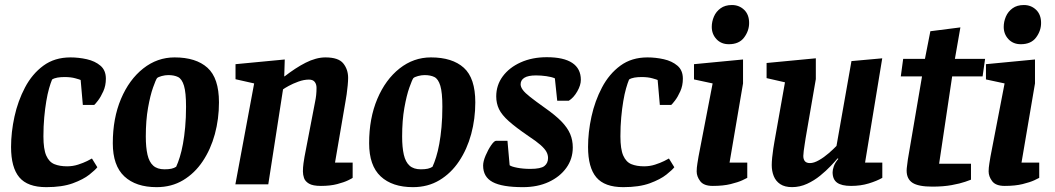

<svg xmlns="http://www.w3.org/2000/svg" viewBox="-20 -745 4262 776"><path d="M167 11.4Q91.5 11.4 58.1 -28.3Q24.7 -68 24.7 -151Q24.7 -210.5 38.5 -273.7Q52.3 -336.9 81.1 -391.5Q109.8 -446.1 155.2 -479.5Q200.7 -513 264.8 -513Q297.9 -513 331 -505.6Q364.1 -498.1 386 -479.5Q407.9 -460.9 407.9 -427Q407.9 -398.9 397.5 -375.9Q387.2 -353 376 -338.5Q364.8 -324 360.8 -320.8H314.8L306 -421.7Q302.7 -423.5 284.6 -428.5Q266.6 -433.6 241 -433.6Q225 -433.6 212.1 -431.4Q199.2 -429.2 190.5 -423.6Q184.6 -409.6 178.3 -387.6Q172 -365.5 167.1 -336.1Q162.1 -306.6 158.8 -270.7Q155.5 -234.8 155.5 -193.8Q155.5 -142.4 166.9 -116.3Q178.4 -90.2 199.8 -81.5Q221.2 -72.8 251.3 -72.8Q274.6 -72.8 295.7 -79.7Q316.8 -86.5 332.1 -94.1Q347.3 -101.7 351.6 -104.4L373.4 -69.1Q365.7 -58.8 341.3 -39.3Q316.9 -19.9 274.2 -4.2Q231.4 11.4 167 11.4Z M613.1 11.4Q529.2 11.4 482.6 -32.1Q435.9 -75.6 435.9 -166.2Q435.9 -267 469 -345.3Q502.1 -423.5 558.9 -468.3Q615.6 -513 685.6 -513Q772.2 -513 818.6 -471.1Q865 -429.3 865 -331.3Q865 -264.5 848.4 -203Q831.7 -141.6 799.3 -93.2Q767 -44.8 720.1 -16.7Q673.2 11.4 613.1 11.4ZM645 -60.7Q662 -60.7 673 -63.2Q683.9 -65.7 692 -71Q699.6 -87.4 706.7 -110.3Q713.9 -133.2 719.4 -163.3Q725 -193.5 728.4 -231.1Q731.9 -268.7 731.9 -313.8Q731.9 -371.2 723.6 -398.5Q715.3 -425.9 699.6 -433.7Q683.8 -441.5 660.1 -441.5Q647.6 -441.5 633.5 -437.7Q619.4 -433.8 614.7 -429.3Q609.8 -422.9 598.6 -391.4Q587.3 -359.8 578.3 -309.1Q569.3 -258.4 569.3 -192.9Q569.3 -149.4 576.1 -119.8Q582.9 -90.2 599.3 -75.5Q615.7 -60.7 645 -60.7Z M1277 6.4Q1244.1 6.4 1228.7 -2.9Q1213.3 -12.1 1208.8 -25.4Q1204.3 -38.8 1204.3 -52.3Q1204.3 -68.4 1206.6 -84.9Q1209 -101.4 1210.8 -111.7L1253.6 -334.2Q1256.3 -346.7 1257.8 -360.4Q1259.3 -374.1 1259.3 -390Q1259.3 -404.3 1252.1 -413.8Q1244.8 -423.3 1228.7 -423.3Q1208.2 -423.3 1185.8 -415.1Q1163.5 -407 1146.7 -397.7Q1130 -388.5 1123.9 -383.8L1064.3 0H931.3L1007.2 -407.8L931.9 -424.8V-485.6L1130.9 -504.6L1128.8 -436.4H1130.3Q1152 -453.2 1173.4 -467.2Q1194.9 -481.2 1215.2 -491.5Q1235.6 -501.9 1255.8 -507.4Q1276 -513 1295.3 -513Q1348 -513 1367.5 -488.6Q1387 -464.3 1387 -430.2Q1387 -418.6 1385.3 -400Q1383.5 -381.4 1381.1 -364.2Q1378.7 -347.1 1376.7 -336.9L1334 -87.7H1405.3V-26.2Q1403.3 -24.2 1387.1 -16.3Q1371 -8.4 1343 -1Q1315.1 6.4 1277 6.4Z M1649.1 11.4Q1565.2 11.4 1518.6 -32.1Q1471.9 -75.6 1471.9 -166.2Q1471.9 -267 1505 -345.3Q1538.1 -423.5 1594.9 -468.3Q1651.6 -513 1721.6 -513Q1808.2 -513 1854.6 -471.1Q1901 -429.3 1901 -331.3Q1901 -264.5 1884.4 -203Q1867.7 -141.6 1835.3 -93.2Q1803 -44.8 1756.1 -16.7Q1709.2 11.4 1649.1 11.4ZM1681 -60.7Q1698 -60.7 1709 -63.2Q1719.9 -65.7 1728 -71Q1735.6 -87.4 1742.7 -110.3Q1749.9 -133.2 1755.4 -163.3Q1761 -193.5 1764.4 -231.1Q1767.9 -268.7 1767.9 -313.8Q1767.9 -371.2 1759.6 -398.5Q1751.3 -425.9 1735.6 -433.7Q1719.8 -441.5 1696.1 -441.5Q1683.6 -441.5 1669.5 -437.7Q1655.4 -433.8 1650.7 -429.3Q1645.8 -422.9 1634.6 -391.4Q1623.3 -359.8 1614.3 -309.1Q1605.3 -258.4 1605.3 -192.9Q1605.3 -149.4 1612.1 -119.8Q1618.9 -90.2 1635.3 -75.5Q1651.7 -60.7 1681 -60.7Z M2093.7 11.4Q2009.3 11.4 1971 -9.3Q1932.6 -29.9 1932.6 -75.9Q1932.6 -92.6 1942.6 -116.2Q1952.6 -139.8 1965 -157.9Q1977.5 -176 1985.1 -176H2031L2039.8 -77.2Q2046.5 -71.6 2070.6 -67Q2094.6 -62.4 2123 -62.4Q2165.9 -62.4 2180.4 -74.1Q2195 -85.7 2195 -106.4Q2195 -119.5 2188.4 -131.6Q2181.9 -143.6 2165.1 -158.7Q2148.2 -173.7 2115.6 -195.2Q2065.1 -229.7 2036.6 -255.1Q2008.1 -280.5 1996.8 -303.9Q1985.6 -327.4 1985.6 -355.3Q1985.6 -400.7 2011.9 -436.4Q2038.3 -472.1 2084.5 -492.9Q2130.8 -513.8 2190.1 -513.8Q2258.2 -513.8 2292.9 -490.7Q2327.6 -467.6 2327.6 -422.3Q2327.6 -400.9 2313.2 -375.7Q2298.9 -350.5 2278.9 -337.8H2232.1L2222.6 -428.4Q2209.4 -434.2 2188 -437.2Q2166.6 -440.2 2146.3 -440.2Q2114.5 -440.2 2099.3 -430.7Q2084.2 -421.2 2084.2 -404.3Q2084.2 -393.7 2092.9 -381.7Q2101.6 -369.7 2122.9 -353Q2144.2 -336.2 2181 -310Q2225 -279.2 2249.5 -253.8Q2274 -228.4 2284.5 -203.3Q2295 -178.3 2295 -149Q2295 -102.9 2269 -66.7Q2242.9 -30.4 2197.7 -9.5Q2152.4 11.4 2093.7 11.4Z M2499 11.4Q2423.5 11.4 2390.1 -28.3Q2356.7 -68 2356.7 -151Q2356.7 -210.5 2370.5 -273.7Q2384.3 -336.9 2413.1 -391.5Q2441.8 -446.1 2487.2 -479.5Q2532.7 -513 2596.8 -513Q2629.9 -513 2663 -505.6Q2696.1 -498.1 2718 -479.5Q2739.9 -460.9 2739.9 -427Q2739.9 -398.9 2729.5 -375.9Q2719.2 -353 2708 -338.5Q2696.8 -324 2692.8 -320.8H2646.8L2638 -421.7Q2634.7 -423.5 2616.6 -428.5Q2598.6 -433.6 2573 -433.6Q2557 -433.6 2544.1 -431.4Q2531.2 -429.2 2522.5 -423.6Q2516.6 -409.6 2510.3 -387.6Q2504 -365.5 2499.1 -336.1Q2494.1 -306.6 2490.8 -270.7Q2487.5 -234.8 2487.5 -193.8Q2487.5 -142.4 2498.9 -116.3Q2510.4 -90.2 2531.8 -81.5Q2553.2 -72.8 2583.3 -72.8Q2606.6 -72.8 2627.7 -79.7Q2648.8 -86.5 2664.1 -94.1Q2679.3 -101.7 2683.6 -104.4L2705.4 -69.1Q2697.7 -58.8 2673.3 -39.3Q2648.9 -19.9 2606.2 -4.2Q2563.4 11.4 2499 11.4Z M2860.6 6.4Q2824.3 6.4 2810 -12.8Q2795.7 -31.9 2795.7 -52.3Q2795.7 -66.7 2798.6 -84.2Q2801.4 -101.8 2803.2 -112.3L2860.2 -407.8L2784.9 -424V-485.6L2983.1 -504.6V-407.9L2928.6 -87.7H3000.2V-26.2Q2997.4 -24.2 2980.1 -16.3Q2962.8 -8.4 2933 -1Q2903.2 6.4 2860.6 6.4ZM2925.7 -566.3Q2894.9 -566.3 2875.8 -586.7Q2856.7 -607.2 2856.7 -636.3Q2856.7 -657.4 2865.4 -677.9Q2874.2 -698.4 2892.4 -711.5Q2910.5 -724.7 2938.2 -724.7Q2967.3 -724.7 2987.5 -705.4Q3007.7 -686.1 3007.7 -652.1Q3007.7 -620.6 2987.5 -593.5Q2967.3 -566.3 2925.7 -566.3Z M3181.3 11.3Q3151.7 11.3 3133.5 -0.8Q3115.3 -12.9 3107.2 -33.3Q3099.1 -53.7 3099.1 -77.8Q3099.1 -89.6 3100.8 -107.9Q3102.6 -126.2 3105.4 -144.3Q3108.2 -162.5 3110 -172.3L3152.6 -412.3L3078.3 -429.3V-490.4L3277.3 -509.4V-425.3L3236.2 -187.3Q3235.2 -179 3232.6 -164Q3230 -149 3228.4 -135.2Q3226.7 -121.4 3226.7 -114.8Q3226.7 -101.4 3232.9 -93.7Q3239.2 -85.9 3253.7 -85.9Q3269.7 -85.9 3290.1 -97.6Q3310.4 -109.2 3329.5 -125.8Q3348.6 -142.4 3360.8 -155.2L3421.3 -498.1L3545.7 -509.3L3476.3 -87.7H3546V-26.2Q3523.3 -13.3 3490.9 -3.5Q3458.6 6.4 3419.7 6.4Q3381.5 6.4 3363.3 -6.7Q3345.1 -19.8 3345.1 -48.9Q3345.1 -58.4 3349.9 -72.7Q3354.7 -87 3368.3 -103L3365.3 -105Q3355.5 -93.2 3337.2 -73.9Q3318.9 -54.6 3294.8 -35Q3270.7 -15.3 3241.7 -2Q3212.6 11.3 3181.3 11.3Z M3748.3 9.3Q3691.8 9.3 3668 -6.2Q3644.3 -21.7 3644.3 -55.7Q3644.3 -63.7 3646.3 -77.2Q3648.3 -90.7 3649.3 -100.7L3706.5 -436.1H3620.7L3630.3 -507H3718.3L3740.2 -618.8L3861.6 -634.3L3839.4 -507H3961.4L3951.3 -436.1H3828.3L3775.6 -83.2H3904.4V-18.8Q3901.4 -17.6 3880.9 -10.3Q3860.4 -3.1 3826.5 3.1Q3792.6 9.3 3748.3 9.3Z M4040.6 6.4Q4004.3 6.4 3990 -12.8Q3975.7 -31.9 3975.7 -52.3Q3975.7 -66.7 3978.6 -84.2Q3981.4 -101.8 3983.2 -112.3L4040.2 -407.8L3964.9 -424V-485.6L4163.1 -504.6V-407.9L4108.6 -87.7H4180.2V-26.2Q4177.4 -24.2 4160.1 -16.3Q4142.8 -8.4 4113 -1Q4083.2 6.4 4040.6 6.4ZM4105.7 -566.3Q4074.9 -566.3 4055.8 -586.7Q4036.7 -607.2 4036.7 -636.3Q4036.7 -657.4 4045.4 -677.9Q4054.2 -698.4 4072.4 -711.5Q4090.5 -724.7 4118.2 -724.7Q4147.3 -724.7 4167.5 -705.4Q4187.7 -686.1 4187.7 -652.1Q4187.7 -620.6 4167.5 -593.5Q4147.3 -566.3 4105.7 -566.3Z"/></svg>

Font: Faustina Light
Style: Italic
Weight: 300
Italic angle: -8°
Designer: Alfonso Garcia
Foundry: http://www.omnibus-type.com
Version: Version 1.200